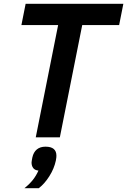

<svg xmlns="http://www.w3.org/2000/svg" viewBox="-20 -718 665 1004"><path d="M603 -587H410L293 0H167L284 -587H92L114 -698H625ZM218 49Q247 49 261 61Q275 73 275 96Q275 101 274.5 106Q274 111 272 122Q263 164 238 203.5Q213 243 183 266H108Q135 244 152 222.5Q169 201 181 174Q162 172 153.5 160.5Q145 149 145 132Q145 129 146 123Q147 117 149 106Q155 78 172.5 63.5Q190 49 218 49Z"/></svg>

Font: IBM Plex Sans SemiBold
Style: Italic
Weight: 600
Italic angle: -11.31°
Designer: Mike Abbink, Paul van der Laan, Pieter van Rosmalen
Foundry: Bold Monday
Version: Version 3.201